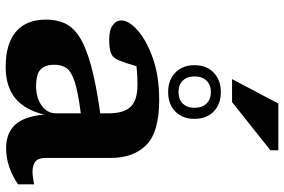

<svg xmlns="http://www.w3.org/2000/svg" viewBox="-182 -806 1000 676"><g transform="rotate(90 318.0 -468.0)"><path d="M502 10.5Q449 10.5 419.5 -21Q390 -52.5 383.5 -123Q365.5 -53 324.5 -20.5Q283.5 12 215 12Q134.5 12 91.8 -24Q49 -60 49 -130.5Q49 -166.5 61.8 -195.5Q74.5 -224.5 109.2 -247.2Q144 -270 209 -288Q274 -306 379 -321V-350.5Q379 -403 356.5 -427.5Q334 -452 278 -452Q258 -452 242 -451Q226 -450 213 -448.5Q204 -415.5 192.5 -387Q184 -365 167 -358.8Q150 -352.5 120 -352.5Q85.5 -352.5 68.8 -364.8Q52 -377 52 -395.5Q52 -421.5 86.8 -452.5Q121.5 -483.5 184.5 -506Q247.5 -528.5 332 -528.5Q445 -528.5 490.5 -483.2Q536 -438 536 -358.5V-130Q536 -103.5 548.2 -93Q560.5 -82.5 584.5 -82.5Q601.5 -82.5 629 -88V-32Q601.5 -12 568.5 -0.8Q535.5 10.5 502 10.5ZM208 -160Q208 -126 225 -110.5Q242 -95 282.5 -95Q324.5 -95 351.8 -114.8Q379 -134.5 379 -165V-252.5Q304.5 -243 268 -231Q231.5 -219 219.8 -202Q208 -185 208 -160ZM304 -745.5Q347 -745.5 372.8 -720.2Q398.5 -695 398.5 -652.5Q398.5 -611 372.8 -585.5Q347 -560 304 -560Q261.5 -560 235.5 -585.5Q209.5 -611 209.5 -652.5Q209.5 -695 235.5 -720.2Q261.5 -745.5 304 -745.5ZM304 -596.5Q330 -596.5 344.8 -611.8Q359.5 -627 359.5 -652.5Q359.5 -679.5 344.8 -695Q330 -710.5 304 -710.5Q278.5 -710.5 263.8 -695Q249 -679.5 249 -652.5Q249 -627 263.8 -611.8Q278.5 -596.5 304 -596.5ZM258.5 -785 344.5 -948H509V-920L339.5 -785Z"/></g></svg>

Font: Newsreader 6pt SemiBold
Style: Regular
Weight: 600
Designer: Hugues Gentile
Foundry: Production Type
Version: Version 1.003; ttfautohint (v1.8.3)